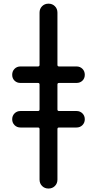

<svg xmlns="http://www.w3.org/2000/svg" viewBox="-20 -830 540 1069"><path d="M191.4 -211.9Q200.2 -211.9 200.2 -220.7V-359.4Q200.2 -368.2 191.4 -368.2H93.8Q74.2 -368.2 61 -380.9Q47.9 -393.6 47.9 -413.6Q47.9 -433.6 61 -446.8Q74.2 -460 93.8 -460H191.4Q200.2 -460 200.2 -468.8V-759.8Q200.2 -781.2 214.4 -795.4Q228.5 -809.6 250 -809.6Q271.5 -809.6 285.6 -795.4Q299.8 -781.2 299.8 -759.8V-468.8Q299.8 -460 308.6 -460H406.2Q425.8 -460 439 -446.8Q452.1 -433.6 452.1 -413.6Q452.1 -393.6 439 -380.9Q425.8 -368.2 406.2 -368.2H308.6Q299.8 -368.2 299.8 -359.4V-220.7Q299.8 -211.9 308.6 -211.9H406.2Q425.8 -211.9 439 -198.7Q452.1 -185.5 452.1 -166Q452.1 -146.5 439 -133.3Q425.8 -120.1 406.2 -120.1H308.6Q299.8 -120.1 299.8 -111.3V169.9Q299.8 191.4 285.6 205.6Q271.5 219.7 250 219.7Q228.5 219.7 214.4 205.6Q200.2 191.4 200.2 169.9V-111.3Q200.2 -120.1 191.4 -120.1H93.8Q74.2 -120.1 61 -133.3Q47.9 -146.5 47.9 -166Q47.9 -185.5 61 -198.7Q74.2 -211.9 93.8 -211.9Z"/></svg>

Font: Rounded Mgen+ 2m medium
Style: Regular
Weight: 500
Designer: [Source Han Sans]
Ryoko NISHIZUKA  (kana & ideographs); Paul D. Hunt (Latin, Greek & Cyrillic); Wenlong ZHANG  (bopomofo
Version: Version 1.059.20150602